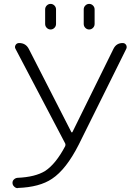

<svg xmlns="http://www.w3.org/2000/svg" viewBox="-20 -974 708 982"><path d="M210.9 -851.6V-925.8Q210.9 -937.5 219.2 -945.8Q227.5 -954.1 238.8 -954.1Q250 -954.1 258.3 -945.8Q266.6 -937.5 266.6 -925.8V-851.6Q266.6 -839.8 258.3 -831.5Q250 -823.2 238.8 -823.2Q227.5 -823.2 219.2 -831.5Q210.9 -839.8 210.9 -851.6ZM408.2 -851.6V-925.8Q408.2 -937.5 416.5 -945.8Q424.8 -954.1 436 -954.1Q447.3 -954.1 455.6 -945.8Q463.9 -937.5 463.9 -925.8V-851.6Q463.9 -839.8 455.6 -831.5Q447.3 -823.2 436 -823.2Q424.8 -823.2 416.5 -831.5Q408.2 -839.8 408.2 -851.6ZM344.7 -298.8Q345.7 -296.9 347.7 -296.9Q349.6 -296.9 350.6 -298.8L560.5 -724.6Q575.2 -753.9 607.4 -753.9Q619.1 -753.9 625 -744.1Q627.9 -739.3 627.9 -733.4Q627.9 -729.5 626 -724.6L382.8 -234.4Q318.4 -107.4 246.1 -59.6Q182.6 -16.6 71.3 -12.7Q71.3 -11.7 70.3 -11.7Q60.5 -11.7 52.7 -19.5Q43.9 -27.3 43.9 -39.1Q43.9 -48.8 50.8 -55.7Q58.6 -63.5 69.3 -64.5Q160.2 -68.4 210.9 -99.6Q265.6 -135.7 313.5 -226.6Q316.4 -233.4 313.5 -240.2L59.6 -723.6Q53.7 -733.4 59.6 -743.7Q65.4 -753.9 78.1 -753.9Q112.3 -753.9 127.9 -722.7Z"/></svg>

Font: Gen Jyuu Gothic Light
Style: Regular
Weight: 200
Designer: [Source Han Sans]
Ryoko NISHIZUKA  (kana & ideographs); Paul D. Hunt (Latin, Greek & Cyrillic); Wenlong ZHANG  (bopomofo
Version: Version 1.002.20150607